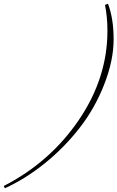

<svg xmlns="http://www.w3.org/2000/svg" viewBox="-108 -855 626 1024"><path d="M-88 137Q159 10 312 -214.5Q465 -439 465 -691Q465 -763 452 -829L468 -835Q498 -756 498 -645Q498 -534 448.5 -406.5Q399 -279 317.5 -174Q236 -69 132 15Q28 99 -82 149Z"/></svg>

Font: Monsieur La Doulaise
Style: Regular
Weight: 400
Designer: Alejandro Paul
Foundry: Alejandro Paul
Version: Version 1.000